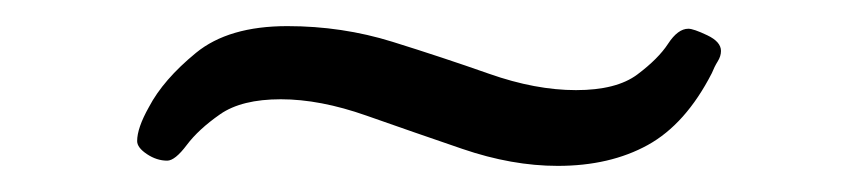

<svg xmlns="http://www.w3.org/2000/svg" viewBox="-20 -337 655 147"><path d="M108 -214Q100 -214 92.5 -219Q85 -224 85 -229Q85 -239 94 -255Q105 -276 130 -296.5Q155 -317 200 -317Q242 -317 280.5 -305Q319 -293 354.5 -280.5Q390 -268 421 -268Q452 -268 468 -280Q484 -292 491.5 -303.5Q499 -315 507 -315Q511 -315 521.5 -310Q532 -305 532 -298Q532 -294 529.5 -290Q527 -286 525 -281Q505 -242 476 -226Q447 -210 407 -210Q372 -210 334 -223Q296 -236 260.5 -248.5Q225 -261 195 -261Q165 -261 148.5 -249.5Q132 -238 123 -226Q114 -214 108 -214Z"/></svg>

Font: Asap Semi Expanded Semi Expanded Regular
Style: Italic
Weight: 400
Width: 6
Italic angle: -6°
Designer: Pablo Cosgaya
Foundry: Omnibus-Type
Version: Version 3.001; ttfautohint (v1.8.4.7-5d5b)